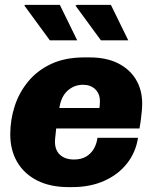

<svg xmlns="http://www.w3.org/2000/svg" viewBox="-20 -756 632 786"><path d="M261 10Q185 10 131.5 -17.5Q78 -45 50 -93.5Q22 -142 22 -206Q22 -265 40 -321Q58 -377 95.5 -422.5Q133 -468 190 -494.5Q247 -521 325 -521H347Q415 -521 463 -497Q511 -473 536.5 -430.5Q562 -388 562 -333Q562 -317 560.5 -301.5Q559 -286 557 -269Q555 -252 551 -230H210Q209 -216 207 -201Q205 -186 205 -176Q205 -141 226 -122Q247 -103 283 -103Q312 -103 332.5 -115Q353 -127 364.5 -147.5Q376 -168 379 -192H545Q536 -133 500.5 -87.5Q465 -42 407.5 -16Q350 10 275 10ZM223 -314H387Q388 -321 388.5 -327Q389 -333 389 -342Q389 -372 370 -390.5Q351 -409 320 -409Q284 -409 257 -385Q230 -361 223 -314ZM393 -591 289 -733 295 -736H434L505 -591ZM184 -591 80 -733 82 -736H225L296 -591Z"/></svg>

Font: Chivo Medium ExtraBold
Style: Italic
Weight: 800
Italic angle: -8.05°
Version: Version 2.002